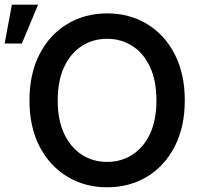

<svg xmlns="http://www.w3.org/2000/svg" viewBox="-82 -796 861 827"><path d="M379.4 10.7Q283.7 10.7 207.8 -35.2Q131.8 -81.1 88.4 -165Q44.9 -249 44.9 -363.3Q44.9 -478.5 88.4 -562.7Q131.8 -647 207.8 -692.6Q283.7 -738.3 379.4 -738.3Q475.6 -738.3 551.3 -692.6Q627 -647 670.4 -562.7Q713.9 -478.5 713.9 -363.3Q713.9 -249 670.4 -164.8Q627 -80.6 551.3 -34.9Q475.6 10.7 379.4 10.7ZM379.4 -98.6Q439.9 -98.6 488 -129.4Q536.1 -160.2 564 -219.2Q591.8 -278.3 591.8 -363.3Q591.8 -448.7 564 -508.1Q536.1 -567.4 488 -598.1Q439.9 -628.9 379.4 -628.9Q318.8 -628.9 270.8 -598.1Q222.7 -567.4 194.6 -508.1Q166.5 -448.7 166.5 -363.3Q166.5 -278.3 194.6 -219.2Q222.7 -160.2 270.8 -129.4Q318.8 -98.6 379.4 -98.6ZM-62 -608.4 -30.8 -775.9H82L12.2 -608.4Z"/></svg>

Font: Inter Cardless Tabular Medium
Style: Regular
Weight: 500
Designer: Rasmus Andersson
Foundry: rsms
Version: Version 4.000;git-4fc901f